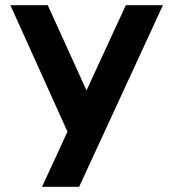

<svg xmlns="http://www.w3.org/2000/svg" viewBox="-20 -720 664 740"><path d="M465 -700H608L285 0H142ZM20 -700H164L371 -245L289 -104Z"/></svg>

Font: Uncut Sans Variable
Style: Regular
Weight: 400
Designer: Kasper Nordkvist
Foundry: UNCUT.wtf
Version: Version 1.303;Glyphs 3.1.2 (3151)